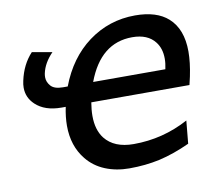

<svg xmlns="http://www.w3.org/2000/svg" viewBox="-64 -592 770 679"><g transform="rotate(-10 321.0 -252.5)"><path d="M348.6 12.2Q301.3 12.2 262 -3.9Q222.7 -20 196.8 -52.2Q156.7 -101.6 156.7 -174.3Q156.7 -205.6 164.1 -241.2H148.9Q89.4 -241.2 56.2 -272.5Q29.3 -297.9 29.3 -333.5Q29.3 -345.2 32.2 -357.9Q44.4 -415 79.6 -452.6L151.4 -439.9Q119.6 -407.2 111.8 -370.6Q110.4 -363.8 110.4 -356.9Q110.4 -339.8 123 -325.4Q135.7 -311 166.5 -311H183.6Q220.2 -407.7 293 -461.9Q367.7 -517.1 461.4 -517.1Q538.6 -517.1 579.6 -480.5Q625.5 -439.5 625.5 -358.9Q625.5 -319.8 615.2 -270.5Q610.4 -248 608.4 -241.2H255.9Q251.5 -215.3 251.5 -192.9Q251.5 -142.6 275.4 -111.8Q308.6 -69.8 378.4 -69.8Q483.4 -69.8 575.7 -119.6L567.9 -37.6Q510.7 -11.2 457.5 1Q406.2 12.2 348.6 12.2ZM534.2 -311Q538.6 -331.1 538.6 -348.6Q538.6 -384.8 520 -408.7Q493.7 -442.9 438 -442.9Q324.2 -442.9 274.9 -311Z"/></g></svg>

Font: Cadman
Style: Italic
Weight: 400
Italic angle: -12°
Designer: Paul James MIller
Foundry: High-Logic / Made with FontCreator
Version: Version 2.114;March 28, 2021;FontCreator 13.0.0.2683 64-bit